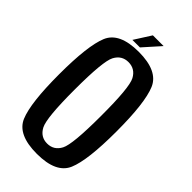

<svg xmlns="http://www.w3.org/2000/svg" viewBox="-245 -844 911 911"><g transform="rotate(45 211.0 -388.5)"><path d="M206 4.5Q77 4.5 45.5 -70.2Q14 -145 14 -337.5Q14 -529.5 45.5 -604.8Q77 -680 206 -680Q335 -680 366.8 -604.8Q398.5 -529.5 398.5 -337.5Q398.5 -145 366.8 -70.2Q335 4.5 206 4.5ZM206 -64.5Q251 -64.5 272.8 -106Q294.5 -147.5 294.5 -337.5Q295 -529 273 -570Q251 -611 206 -611Q161.5 -611 139.5 -570Q117.5 -529 117.5 -337.5Q117.5 -147.5 139.5 -106Q161.5 -64.5 206 -64.5ZM198 -782.5H270L195 -698.5H144.5Z"/></g></svg>

Font: Anybody Narrow Medium
Style: Regular
Weight: 500
Width: 3
Designer: Tyler Finck
Foundry: Etcetera Type Company
Version: Version 1.000; ttfautohint (v1.8)